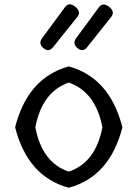

<svg xmlns="http://www.w3.org/2000/svg" viewBox="-20 -869 646 902"><path d="M178 -690 285 -835Q304 -861 333.5 -837.5Q363 -814 343 -789L229 -647Q209 -622 184 -643Q159 -664 178 -690ZM338 -690 444 -834Q463 -860 492.5 -837Q522 -814 502 -789L389 -647Q369 -622 344 -643Q319 -664 338 -690ZM303 13Q110 -39 51 -271Q110 -504 303 -557Q496 -504 555 -271Q496 -39 303 13ZM303 -63Q429 -104 461 -271Q429 -438 303 -481Q178 -438 146 -271Q178 -104 303 -63Z"/></svg>

Font: Raw Maruko Gothic CJK TC
Style: Regular
Weight: 400
Version: Version 1.001